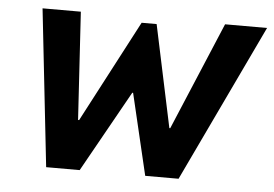

<svg xmlns="http://www.w3.org/2000/svg" viewBox="-43 -579 906 636"><g transform="rotate(5 410.0 -261.5)"><path d="M131.6 0 73.9 -523.1H201.2L223.3 -164.9H226.8L405 -504.1H454.9L526.9 -164.4H529.8L680.8 -523.1H820.4L571.9 0H461L397.1 -270.4H394.3L243.1 0Z"/></g></svg>

Font: Reddit Sans
Style: Italic
Weight: 400
Italic angle: -11.25°
Designer: Stephen Hutchings
Version: Version 1.013